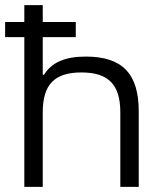

<svg xmlns="http://www.w3.org/2000/svg" viewBox="-36 -730 611 750"><path d="M59 -710V-644H-16V-585H59V0H131V-291C131 -400 177 -447 282 -447C387 -447 434 -400 434 -291V0H506V-295C506 -443 441 -509 299 -509C217 -509 166 -486 136 -438H131V-585H260V-644H131V-710Z"/></svg>

Font: LT Wave Alt Light
Style: Regular
Weight: 300
Designer: Daniel Lyons
Version: Version 2.5 (Glyphs App)